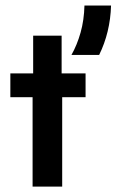

<svg xmlns="http://www.w3.org/2000/svg" viewBox="-20 -687 429 707"><path d="M100 0V-329.2H18.1V-416.7H102.1V-555.6H206.9V-416.7H295.1V-329.2H209V0ZM243.1 -484.7Q263.9 -521.5 276.7 -567Q289.6 -612.5 291 -666.7H388.9Q387.5 -617.4 376.4 -571.5Q365.3 -525.7 345.1 -484.7Z"/></svg>

Font: Afacad Flux SemiBold
Style: Regular
Weight: 600
Designer: Kristian Moeller
Foundry: Dicotype
Version: Version 1.100